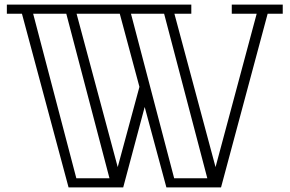

<svg xmlns="http://www.w3.org/2000/svg" viewBox="-20 -820 1267 840"><path d="M1217 -760H1151L947 0H708L613 -352L519 0H280L76 -760H10V-800H304H389H732H817V-760H743L923 -89L1103 -760H994V-800H1162H1217ZM459 -40 270 -760H125L314 -40ZM590 -440 504 -760H368H315L495 -89ZM887 -40 698 -760H553L742 -40Z"/></svg>

Font: Kumar One Outline
Style: Regular
Weight: 400
Designer: Parimal Parmar
Foundry: Indian Type Foundry
Version: Version 1.000;PS 1.000;hotconv 1.0.88;makeotf.lib2.5.647800